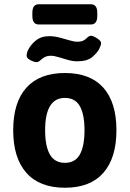

<svg xmlns="http://www.w3.org/2000/svg" viewBox="-20 -874 609 902"><path d="M162 -759Q132 -759 132 -799V-814Q132 -854 162 -854H407Q437 -854 437 -814V-799Q437 -759 407 -759ZM151 -582Q146 -582 134.5 -586Q123 -590 114 -597Q105 -604 105 -612Q105 -623 110 -635Q122 -662 147.5 -683Q173 -704 211 -704Q236 -704 260.5 -697.5Q285 -691 306.5 -684.5Q328 -678 343 -678Q364 -678 374.5 -685Q385 -692 392 -699Q399 -706 409 -706Q414 -706 425 -700.5Q436 -695 445.5 -687Q455 -679 455 -671Q455 -667 453.5 -662Q452 -657 447 -646Q438 -627 414 -606.5Q390 -586 343 -586Q322 -586 299 -592.5Q276 -599 255 -605.5Q234 -612 219 -612Q200 -612 188 -604.5Q176 -597 168 -589.5Q160 -582 151 -582ZM285 8Q166 8 104 -62Q42 -132 42 -262Q42 -393 104 -462Q166 -531 285 -531Q404 -531 465.5 -462Q527 -393 527 -262Q527 -132 465.5 -62Q404 8 285 8ZM285 -109Q333 -109 355 -148Q377 -187 377 -262Q377 -337 355 -375.5Q333 -414 285 -414Q192 -414 192 -262Q192 -187 214.5 -148Q237 -109 285 -109Z"/></svg>

Font: Asap
Style: Bold
Weight: 700
Designer: Pablo Cosgaya
Foundry: Omnibus-Type
Version: Version 3.001; ttfautohint (v1.8.3)